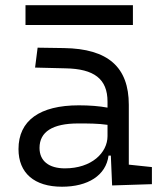

<svg xmlns="http://www.w3.org/2000/svg" viewBox="-20 -705 626 735"><path d="M409.2 4.9 561.5 0V-65.4L473.1 -74.7V-303.7C473.1 -447.3 394.5 -518.6 224.6 -521L124 -522.5L114.3 -446.3L231 -443.4C339.8 -441.4 391.6 -403.3 391.6 -315.9V-293C360.4 -298.8 323.2 -301.8 281.7 -301.8C132.3 -301.8 50.8 -243.7 50.8 -134.3C50.8 -42.5 111.3 9.8 217.3 9.8C316.4 9.8 385.7 -33.2 395.5 -109.4H404.3ZM391.6 -227.1V-184.1C391.6 -120.1 330.6 -60.5 228.5 -60.5C167 -60.5 131.3 -88.9 131.3 -138.7C131.3 -200.7 181.6 -232.4 279.3 -232.4C316.9 -232.4 356 -232.4 391.6 -227.1ZM77.6 -609.4H488.8V-685.1H77.6Z"/></svg>

Font: Cascadia Mono PL SemiLight
Style: Regular
Weight: 350
Monospace: yes
Designer: Aaron Bell
Foundry: Saja Typeworks
Version: Version 2404.023